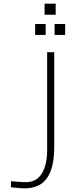

<svg xmlns="http://www.w3.org/2000/svg" viewBox="-20 -785 397 1055"><path d="M40 0ZM61 246 40 244V211L72 213Q102 216 122 216Q180 216 209.5 169Q239 122 239 39V-498H278V22Q278 138 238 194Q198 250 115 250Q95 250 61 246ZM225 -765H286V-704H225ZM173 -653H231V-593H173ZM280 -653H338V-593H280Z"/></svg>

Font: Cairo ExtraLight
Style: Regular
Weight: 250
Designer: Mohamed Gaber, the designers of Titillium
Foundry: Kief Type Foundry
Version: Version 2.009; ttfautohint (v1.5.33-1714) -l 8 -r 50 -G 200 